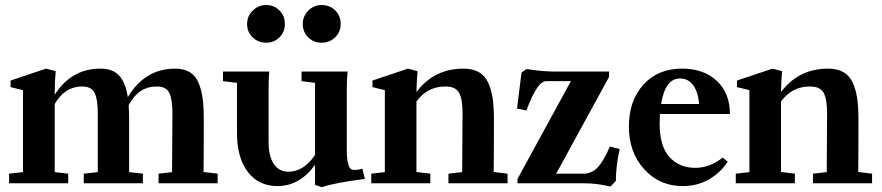

<svg xmlns="http://www.w3.org/2000/svg" viewBox="-20 -736 3543 771"><path d="M16.6 0V-38.6L72.3 -44.9V-373.5L22.5 -386.2V-412.6L165 -460.4L203.6 -450.2Q199.7 -408.7 199.7 -362.3V-355.5Q266.6 -460.4 383.3 -460.4Q433.6 -460.4 459.2 -431.6Q484.9 -402.8 493.2 -345.7Q561.5 -460.4 683.6 -460.4Q718.3 -460.4 741.5 -446.5Q764.6 -432.6 776.9 -404.3Q789.1 -376 793.7 -341.3Q798.3 -306.6 798.3 -256.8Q798.3 -113.8 797.4 -45.4L854 -38.6V0H616.7V-38.6L670.9 -44.9Q672.4 -276.4 672.4 -282.7Q672.4 -336.9 659.9 -362.8Q647.5 -388.7 609.9 -388.7Q573.2 -388.7 545.7 -370.8Q518.1 -353 496.6 -314Q498.5 -290 498.5 -256.8V-44.9L553.7 -38.6V0H316.4V-38.6L372.6 -44.9V-282.7Q372.6 -336.9 360.1 -362.8Q347.7 -388.7 309.6 -388.7Q240.2 -388.7 199.7 -318.4V-44.9L253.9 -38.6V0Z M1048.8 -564.5Q1016.6 -564.5 994.4 -586.2Q972.2 -607.9 972.2 -639.6Q972.2 -670.9 994.9 -693.4Q1017.6 -715.8 1048.8 -715.8Q1080.6 -715.8 1102.3 -694.1Q1124 -672.4 1124 -639.6Q1124 -607.9 1102.3 -586.2Q1080.6 -564.5 1048.8 -564.5ZM1195.8 -639.6Q1195.8 -670.9 1218 -693.4Q1240.2 -715.8 1271.5 -715.8Q1304.2 -715.8 1326.2 -694.1Q1348.1 -672.4 1348.1 -639.6Q1348.1 -607.9 1325.9 -586.2Q1303.7 -564.5 1271.5 -564.5Q1239.3 -564.5 1217.5 -586.2Q1195.8 -607.9 1195.8 -639.6ZM1093.8 11.2Q1019 11.2 975.3 -45.4Q931.6 -102.1 931.6 -203.1V-403.3L875.5 -410.2V-448.7H1061Q1058.6 -414.6 1058.6 -383.8V-166Q1058.6 -107.9 1079.8 -77.1Q1101.1 -46.4 1138.2 -46.4Q1199.2 -46.4 1245.1 -113.8V-403.3L1190.9 -410.2V-448.7H1376Q1372.6 -417 1372.6 -383.8V-132.8Q1372.6 -101.1 1377 -82.8Q1381.3 -64.5 1387.2 -59.1Q1393.1 -53.7 1401.4 -53.7Q1420.4 -53.7 1435.1 -58.6L1445.3 -17.6Q1324.2 -2 1272 15.6L1245.1 6.3V-74.2Q1183.6 11.2 1093.8 11.2Z M1470.7 0V-38.6L1525.4 -44.9V-374L1475.6 -386.2V-412.6L1618.2 -460.4L1656.7 -450.2Q1653.3 -413.6 1652.3 -366.7Q1723.6 -460.4 1840.8 -460.4Q1877.9 -460.4 1902.6 -446.5Q1927.2 -432.6 1940.2 -404.3Q1953.1 -376 1958.3 -341.3Q1963.4 -306.6 1963.4 -256.8Q1963.4 -113.8 1962.4 -45.4L2018.1 -38.6V0H1780.8V-38.6L1835.9 -44.9Q1837.4 -276.4 1837.4 -282.7Q1837.4 -337.4 1823.7 -363Q1810.1 -388.7 1768.1 -388.7Q1696.3 -388.7 1652.3 -328.6V-45.4L1708 -38.6V0Z M2431.2 13.2Q2378.4 0 2325.2 0H2058.1V-17.6L2272.5 -410.2H2174.3Q2154.3 -410.2 2134.8 -379.9Q2114.7 -348.6 2093.8 -292.5L2056.2 -299.8L2074.2 -444.8L2094.2 -459Q2154.3 -448.7 2210 -448.7H2425.8V-427.2L2213.4 -38.6H2323.2Q2355 -38.6 2378.7 -62.3Q2402.3 -85.9 2429.2 -147.5L2468.3 -137.7Q2453.1 -69.3 2453.1 -9.3Z M2721.2 11.2Q2627.9 11.2 2566.7 -56.6Q2505.4 -124.5 2505.4 -227.5Q2505.4 -332 2563.7 -396.2Q2622.1 -460.4 2718.8 -460.4Q2806.2 -460.4 2858.6 -411.1Q2911.1 -361.8 2911.1 -278.3H2629.9Q2628.9 -252.9 2628.9 -240.7Q2628.9 -147.9 2668.7 -105Q2708.5 -62 2771 -62Q2831.5 -62 2882.3 -103.5L2902.3 -86.4Q2873 -42 2826.4 -15.4Q2779.8 11.2 2721.2 11.2ZM2710.4 -420.9Q2651.4 -420.9 2634.8 -318.4H2787.6Q2782.7 -369.1 2762.7 -395Q2742.7 -420.9 2710.4 -420.9Z M2934.6 0V-38.6L2989.3 -44.9V-374L2939.5 -386.2V-412.6L3082 -460.4L3120.6 -450.2Q3117.2 -413.6 3116.2 -366.7Q3187.5 -460.4 3304.7 -460.4Q3341.8 -460.4 3366.5 -446.5Q3391.1 -432.6 3404.1 -404.3Q3417 -376 3422.1 -341.3Q3427.2 -306.6 3427.2 -256.8Q3427.2 -113.8 3426.3 -45.4L3481.9 -38.6V0H3244.6V-38.6L3299.8 -44.9Q3301.3 -276.4 3301.3 -282.7Q3301.3 -337.4 3287.6 -363Q3273.9 -388.7 3231.9 -388.7Q3160.2 -388.7 3116.2 -328.6V-45.4L3171.9 -38.6V0Z"/></svg>

Font: Elstob 8pt
Style: Bold
Weight: 700
Designer: Peter S. Baker
Version: Version 1.015